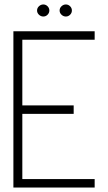

<svg xmlns="http://www.w3.org/2000/svg" viewBox="-20 -840 484 860"><path d="M275 -766Q264 -766 255.5 -774Q247 -782 247 -793Q247 -804 255.5 -812Q264 -820 275 -820Q286 -820 294 -812Q302 -804 302 -793Q302 -782 294 -774Q286 -766 275 -766ZM174 -766Q163 -766 154.5 -774Q146 -782 146 -793Q146 -804 154.5 -812Q163 -820 174 -820Q185 -820 193 -812Q201 -804 201 -793Q201 -782 193 -774Q185 -766 174 -766ZM40 0V-700H404V-662H80V-368H310V-330H80V-38H404V0Z"/></svg>

Font: Stick No Bills ExtraLight ExtraLight
Style: Regular
Weight: 250
Version: Version 2.000